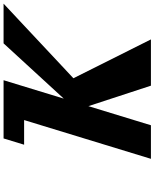

<svg xmlns="http://www.w3.org/2000/svg" viewBox="85 -950 865 1075"><g transform="rotate(-90 517.5 -412.5)"><path d="M834.3 0 616.9 -434 1034.5 -825H812.2L502.9 -488L605.9 -825H417.9H279.9L244.8 -710H382.8L165.7 0H353.7L460.7 -350L575.3 0Z"/></g></svg>

Font: Hussar
Style: BdSuprConOblThree
Weight: 700
Foundry: Cannot Into Space Fonts
Version: Version 2.00